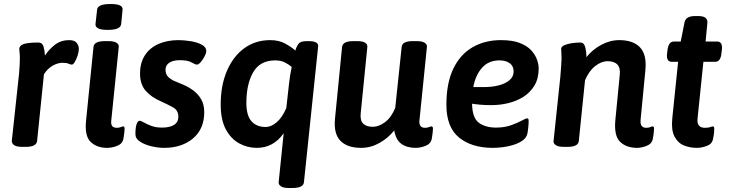

<svg xmlns="http://www.w3.org/2000/svg" viewBox="-20 -730 3645 957"><path d="M90 2Q63 2 50.5 -6.5Q38 -15 39 -29L75 -363Q77 -388 78 -406Q79 -424 79 -437Q79 -458 77.5 -469Q76 -480 76 -486Q77 -504 99.5 -511Q122 -518 171 -518Q191 -518 197 -497.5Q203 -477 204 -453Q224 -484 254 -507Q284 -530 325 -530Q352 -530 362.5 -516Q373 -502 373 -487Q373 -472 367 -453.5Q361 -435 353 -421.5Q345 -408 338 -408Q331 -408 321.5 -412.5Q312 -417 291 -417Q268 -417 243 -403Q218 -389 199 -360L165 -28Q162 2 109 2Z M517 -581Q484 -581 469.5 -588.5Q455 -596 456 -610L464 -682Q465 -695 481 -702.5Q497 -710 531 -710Q564 -710 578 -703Q592 -696 591 -682L584 -610Q581 -581 517 -581ZM514 7Q463 7 432 -22.5Q401 -52 409 -129L446 -496Q449 -525 502 -525H521Q548 -525 560.5 -517Q573 -509 572 -497L535 -133Q532 -111 539 -102Q546 -93 562 -93Q574 -93 582 -96.5Q590 -100 594 -100Q601 -100 601 -89Q601 -86 600 -73.5Q599 -61 595 -38Q590 -13 564 -3Q538 7 514 7Z M798 7Q768 7 734.5 -1Q701 -9 678 -24Q655 -39 655 -61Q655 -95 661 -111.5Q667 -128 675 -128Q683 -128 697.5 -119.5Q712 -111 734.5 -102.5Q757 -94 788 -94Q826 -94 847.5 -107.5Q869 -121 869 -148Q869 -180 843 -194.5Q817 -209 784 -224Q736 -244 707 -276.5Q678 -309 678 -363Q678 -418 703 -455.5Q728 -493 771.5 -511.5Q815 -530 869 -530Q896 -530 928.5 -525Q961 -520 984.5 -508Q1008 -496 1008 -475Q1008 -465 1000 -449.5Q992 -434 981 -421Q970 -408 962 -408Q953 -408 934.5 -419Q916 -430 877 -430Q843 -430 824 -417.5Q805 -405 805 -382Q805 -360 818 -347Q831 -334 851 -325.5Q871 -317 893 -308Q919 -297 943 -279.5Q967 -262 982.5 -235.5Q998 -209 998 -171Q998 -87 942 -40Q886 7 798 7Z M1419 207Q1392 207 1380 198.5Q1368 190 1369 178L1394 -66Q1343 7 1260 7Q1213 7 1172 -15.5Q1131 -38 1105.5 -85.5Q1080 -133 1080 -209Q1080 -304 1111 -376.5Q1142 -449 1197.5 -489.5Q1253 -530 1327 -530Q1371 -530 1403 -512Q1435 -494 1452 -478Q1459 -501 1469 -513Q1479 -525 1509 -525H1519Q1566 -525 1566 -501L1495 178Q1492 207 1439 207ZM1304 -97Q1331 -97 1358.5 -120Q1386 -143 1407 -191L1421 -316Q1425 -354 1434 -396Q1421 -408 1400.5 -418.5Q1380 -429 1352 -429Q1276 -429 1242 -370Q1208 -311 1208 -217Q1208 -154 1233.5 -125.5Q1259 -97 1304 -97Z M1780 7Q1711 7 1676.5 -28.5Q1642 -64 1650 -141L1685 -496Q1688 -525 1741 -525H1761Q1788 -525 1800 -517Q1812 -509 1811 -497L1778 -166Q1774 -130 1790 -114Q1806 -98 1838 -98Q1868 -98 1899 -121Q1930 -144 1950 -192L1982 -496Q1985 -525 2037 -525H2057Q2084 -525 2096.5 -517Q2109 -509 2108 -497L2071 -133Q2066 -93 2098 -93Q2110 -93 2118.5 -96.5Q2127 -100 2130 -100Q2138 -100 2138 -89Q2138 -86 2137 -73.5Q2136 -61 2132 -38Q2127 -13 2101 -3Q2075 7 2053 7Q2008 7 1980.5 -13Q1953 -33 1945 -80Q1915 -42 1871.5 -17.5Q1828 7 1780 7Z M2477 -530Q2535 -530 2571.5 -515.5Q2608 -501 2628 -479Q2648 -457 2656.5 -433Q2665 -409 2665 -389Q2665 -339 2644 -304Q2623 -269 2589 -247.5Q2555 -226 2513.5 -216Q2472 -206 2430 -206Q2399 -206 2375.5 -208Q2352 -210 2333 -213Q2334 -142 2367 -118Q2400 -94 2452 -94Q2494 -94 2526.5 -105.5Q2559 -117 2580 -128.5Q2601 -140 2607 -140Q2610 -140 2612.5 -138Q2615 -136 2615 -127Q2615 -114 2613 -94Q2611 -74 2608 -61Q2602 -41 2582.5 -28Q2563 -15 2536.5 -7Q2510 1 2483 4Q2456 7 2437 7Q2331 7 2268 -44.5Q2205 -96 2205 -208Q2205 -315 2239 -386.5Q2273 -458 2334.5 -494Q2396 -530 2477 -530ZM2470 -429Q2415 -429 2382.5 -392Q2350 -355 2339 -296H2395Q2431 -296 2464 -304Q2497 -312 2518.5 -329.5Q2540 -347 2540 -374Q2540 -401 2520.5 -415Q2501 -429 2470 -429Z M3156 7Q3102 7 3071 -23Q3040 -53 3047 -130L3069 -356Q3073 -392 3057 -408.5Q3041 -425 3008 -425Q2978 -425 2947 -401Q2916 -377 2896 -330L2865 -27Q2862 2 2809 2H2789Q2763 2 2750.5 -6.5Q2738 -15 2739 -26L2773 -348Q2775 -374 2777 -400Q2779 -426 2779 -438Q2779 -456 2778 -467Q2777 -478 2777 -486Q2777 -497 2791.5 -504Q2806 -511 2828 -514.5Q2850 -518 2873 -518Q2891 -518 2897 -495Q2903 -472 2903 -445Q2932 -482 2976 -506Q3020 -530 3067 -530Q3135 -530 3169.5 -494.5Q3204 -459 3197 -382L3173 -133Q3169 -93 3201 -93Q3213 -93 3221 -96.5Q3229 -100 3233 -100Q3240 -100 3240 -89Q3240 -86 3239 -73.5Q3238 -61 3234 -38Q3229 -13 3203 -3Q3177 7 3156 7Z M3453 7Q3418 7 3388 -5.5Q3358 -18 3341.5 -50.5Q3325 -83 3331 -141L3360 -422H3328Q3300 -422 3305 -464L3307 -480Q3312 -523 3339 -523H3373L3392 -619Q3399 -650 3444 -650H3460Q3486 -650 3496.5 -641Q3507 -632 3506 -617L3497 -523H3555Q3583 -523 3578 -480L3576 -465Q3572 -422 3545 -422H3486L3457 -141Q3454 -115 3464 -104Q3474 -93 3493 -93Q3511 -93 3520 -96.5Q3529 -100 3533 -100Q3540 -100 3540 -89Q3540 -86 3539.5 -73.5Q3539 -61 3534 -38Q3530 -13 3504 -3Q3478 7 3453 7Z"/></svg>

Font: Asap SemiBold
Style: Italic
Weight: 600
Italic angle: -6°
Designer: Pablo Cosgaya
Foundry: Omnibus-Type
Version: Version 3.001; ttfautohint (v1.8.3)